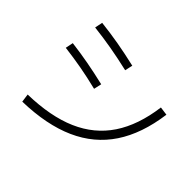

<svg xmlns="http://www.w3.org/2000/svg" viewBox="-145 -974 1228 1228"><g transform="rotate(45 469.0 -360.0)"><path d="M814.5 -601.6 872.1 -593.8Q845.7 -397.9 759.5 -268.6Q673.3 -139.2 524.7 -72.8Q376 -6.3 161.1 -1L153.3 -57.6Q355.5 -62 493.7 -122.3Q631.8 -182.6 711.2 -301.5Q790.5 -420.4 814.5 -601.6ZM114.3 -441.4 125 -494.1Q206.1 -483.9 280.3 -470.2Q354.5 -456.5 439.5 -436.5L427.7 -383.8Q342.8 -404.8 268.3 -418.2Q193.8 -431.6 114.3 -441.4ZM155.3 -666 166 -718.8Q249 -709.5 327.1 -695.8Q405.3 -682.1 496.1 -661.1L484.4 -608.4Q393.1 -629.4 314.9 -643.1Q236.8 -656.7 155.3 -666Z"/></g></svg>

Font: Pretendard JP Light
Style: Regular
Weight: 300
Designer: Base glyphs from Inter by Rasmus Andersson; Hangeul glyphs from Noto Sans CJK(Source Han Sans) by Jang Soo-young and Kan
Foundry: Kil Hyung-jin
Version: Version 1.309